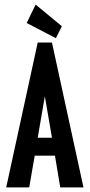

<svg xmlns="http://www.w3.org/2000/svg" viewBox="-20 -815 390 835"><path d="M242 0 219 -138H131L107 0H7L144 -630H206L343 0ZM175 -396 144 -216H206ZM223 -649 96 -715 135 -795 249 -701Z"/></svg>

Font: Inconsolata ExtraCondensed ExtraBold
Style: Regular
Weight: 800
Width: 2
Monospace: yes
Designer: Raph Levien, Cyreal, Brenton Simpson
Foundry: Raph Levien, Cyreal, Google
Version: Version 3.001; ttfautohint (v1.8.2.53-6de2)